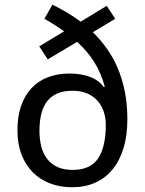

<svg xmlns="http://www.w3.org/2000/svg" viewBox="-20 -787 617 817"><path d="M522 -279.8Q522 -210.4 505.6 -156.7Q489.3 -103 458.7 -65.9Q428.2 -28.8 384.8 -9.5Q341.3 9.8 287.1 9.8Q236.3 9.8 193.6 -6.3Q150.9 -22.5 119.9 -53.5Q88.9 -84.5 71.5 -129.6Q54.2 -174.8 54.2 -232.9Q54.2 -291 69.6 -335.9Q85 -380.9 113.8 -411.6Q142.6 -442.4 183.6 -458.3Q224.6 -474.1 275.9 -474.1Q325.7 -474.1 363.3 -459.7Q400.9 -445.3 421.9 -416L425.8 -418Q410.6 -475.6 381.3 -522.5Q352.1 -569.3 308.1 -608.9L183.1 -534.2L147 -589.8L252.9 -653.8Q233.4 -667.5 212.6 -680.9Q191.9 -694.3 168.9 -707L203.1 -767.1Q234.9 -751.5 264.6 -733.9Q294.4 -716.3 323.2 -694.8L434.1 -762.2L470.2 -707L375 -649.9Q407.7 -618.2 434.8 -580.1Q461.9 -542 481.2 -496.3Q500.5 -450.7 511.2 -396.7Q522 -342.8 522 -279.8ZM430.2 -256.8Q430.2 -284.2 421.9 -310.3Q413.6 -336.4 396.5 -356.4Q379.4 -376.5 352.5 -388.7Q325.7 -400.9 289.1 -400.9Q251.5 -400.9 224.9 -389.6Q198.2 -378.4 181.2 -356.9Q164.1 -335.4 156 -303.5Q147.9 -271.5 147.9 -230Q147.9 -192.9 156 -162.4Q164.1 -131.8 181.4 -109.9Q198.7 -87.9 225.3 -75.9Q252 -64 289.1 -64Q364.3 -64 397.2 -112.5Q430.2 -161.1 430.2 -256.8Z"/></svg>

Font: Droid Sans
Style: Regular
Weight: 400
Foundry: Ascender Corporation
Version: Version 1.00 build 114